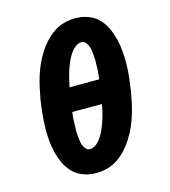

<svg xmlns="http://www.w3.org/2000/svg" viewBox="-111 -832 823 930"><g transform="rotate(-15 300.0 -367.5)"><path d="M257 8Q224 8 193.5 -3Q163 -14 141.5 -36Q120 -58 107 -86.5Q94 -115 86.5 -145.5Q79 -176 76.5 -208.5Q74 -241 75 -274Q76 -307 79.5 -340.5Q83 -374 88 -407Q93 -435 99 -462.5Q105 -490 113.5 -517.5Q122 -545 134 -572Q146 -599 161.5 -624Q177 -649 197.5 -671.5Q218 -694 242.5 -711Q267 -728 295.5 -735.5Q324 -743 352 -743Q385 -743 415.5 -732Q446 -721 467.5 -699Q489 -677 502 -648.5Q515 -620 522.5 -589.5Q530 -559 532.5 -526.5Q535 -494 534.5 -461Q534 -428 530 -394.5Q526 -361 521 -328Q516 -300 510 -272.5Q504 -245 495.5 -217.5Q487 -190 475 -163Q463 -136 447.5 -111Q432 -86 412 -63.5Q392 -41 367 -24Q342 -7 313.5 0.5Q285 8 257 8ZM239 -427H388Q389 -438 390.5 -449Q392 -460 392.5 -471Q393 -482 393 -493Q393 -504 393.5 -515Q394 -526 393 -536.5Q392 -547 391 -558Q390 -569 388 -579Q386 -589 381.5 -598.5Q377 -608 370 -615.5Q363 -623 352 -623Q337 -623 324 -614.5Q311 -606 301.5 -593.5Q292 -581 284.5 -567.5Q277 -554 271.5 -540.5Q266 -527 261 -512.5Q256 -498 252.5 -484Q249 -470 245.5 -456Q242 -442 239 -427ZM257 -112Q272 -112 285 -120.5Q298 -129 307.5 -141.5Q317 -154 324.5 -167.5Q332 -181 337.5 -194.5Q343 -208 348 -222.5Q353 -237 357 -251Q361 -265 364 -279Q367 -293 370 -308H221Q220 -297 218.5 -286Q217 -275 217 -264Q217 -253 216.5 -242Q216 -231 215.5 -220Q215 -209 216 -198.5Q217 -188 218 -177Q219 -166 221 -156Q223 -146 227.5 -136.5Q232 -127 239 -119.5Q246 -112 257 -112Z"/></g></svg>

Font: Iosevka Aile Heavy Oblique
Style: Regular
Weight: 900
Italic angle: -9°
Designer: Belleve Invis
Foundry: Belleve Invis
Version: Version 31.1.0; ttfautohint (v1.8.4)